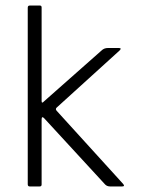

<svg xmlns="http://www.w3.org/2000/svg" viewBox="-20 -672 520 692"><path d="M184 -273 423 -10Q432 0 420 0H377Q366 0 359 -7L139 -246Q130 -255 130 -241V-7Q130 0 123 0H87Q80 0 80 -8V-644Q80 -652 87 -652H124Q130 -652 130 -645V-308Q130 -297 139 -307L346 -490Q355 -499 369 -499H408Q420 -499 411 -490L184 -284Q179 -279 184 -273Z"/></svg>

Font: Vivano Light
Style: Regular
Weight: 300
Designer: Joe Prince, Josias Burgherr
Version: Version 2.064;September 19, 2022;FontCreator 14.0.0.2877 64-